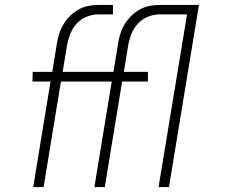

<svg xmlns="http://www.w3.org/2000/svg" viewBox="-20 -755 940 775"><path d="M114 0 184 -426H111L112 -465H191L209 -575Q212 -596 218 -616Q224 -636 235 -655Q246 -674 262 -690Q278 -706 297 -716.5Q316 -727 336.5 -731Q357 -735 377 -735H436V-697H378Q354 -697 330 -687.5Q306 -678 289 -659Q272 -640 263 -616.5Q254 -593 250 -569L233 -465H389L388 -426H226L156 0ZM361 0 431 -426H358L359 -465H438L456 -575Q459 -596 465 -616Q471 -636 482 -655Q493 -674 509 -690Q525 -706 544 -716.5Q563 -727 583.5 -731Q604 -735 624 -735H683V-697H625Q601 -697 577 -687.5Q553 -678 536 -659Q519 -640 510 -616.5Q501 -593 497 -569L480 -465H577V-426H473L403 0ZM620 0 735 -697H622V-735H783L662 0Z"/></svg>

Font: Iosevka Aile XLt Obl
Style: Regular
Weight: 200
Italic angle: -9°
Designer: Belleve Invis
Foundry: Belleve Invis
Version: Version 31.1.0; ttfautohint (v1.8.4)